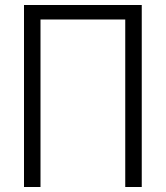

<svg xmlns="http://www.w3.org/2000/svg" viewBox="-20 -748 664 768"><path d="M76 0V-728H547V0H481V-670H142V0Z"/></svg>

Font: Murecho Light
Style: Regular
Weight: 300
Designer: Neil Summerour
Foundry: Positype
Version: Version 1.010; ttfautohint (v1.8.3)